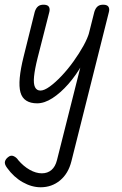

<svg xmlns="http://www.w3.org/2000/svg" viewBox="-75 -436 516 812"><path d="M82 1Q54 1 36 -10.5Q18 -22 11.5 -45.5Q5 -69 8.5 -107Q12 -145 25 -197L72 -386Q77 -402 86.5 -409.5Q96 -417 113 -416Q128 -415 132.5 -406Q137 -397 133 -383L84 -191Q72 -143 69 -112.5Q66 -82 73 -67.5Q80 -53 96 -53Q112 -53 135.5 -70Q159 -87 185.5 -115Q212 -143 236 -176.5Q260 -210 278 -242.5Q296 -275 303 -301L274 -166Q247 -118 214 -80.5Q181 -43 147 -21Q113 1 82 1ZM97 356Q59 356 21 334.5Q-17 313 -45 274Q-57 258 -54 247Q-51 236 -40 228Q-29 219 -17 224.5Q-5 230 2 241Q24 267 50.5 282Q77 297 102 297Q126 297 142.5 283Q159 269 166 241L324 -386Q329 -402 338.5 -409.5Q348 -417 365 -416Q380 -415 384.5 -406Q389 -397 385 -383L227 246Q214 298 179 327Q144 356 97 356Z"/></svg>

Font: Edu TAS Beginner
Style: Regular
Weight: 400
Designer: Tina and Corey Anderson
Foundry: Google for Education
Version: Version 1.003